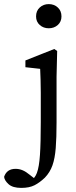

<svg xmlns="http://www.w3.org/2000/svg" viewBox="-98 -688 373 937"><path d="M6 229Q-36 229 -56 211Q-76 193 -78 175Q-65 136 -22 136Q-4 136 12.5 143Q29 150 47 165L87 196L23 216L22 196Q41 196 56.5 189Q72 182 82 156Q93 127 97 68Q101 9 101 -93V-236Q101 -274 100 -299Q99 -324 98 -352L26 -360V-393L167 -449L181 -439L178 -314V-90Q178 -16 174 34.5Q170 85 158 119Q146 153 121 179Q96 203 70.5 216Q45 229 6 229ZM140 -550Q114 -550 96 -566Q78 -582 78 -608Q78 -635 96 -651.5Q114 -668 140 -668Q166 -668 184 -651.5Q202 -635 202 -608Q202 -582 184 -566Q166 -550 140 -550Z"/></svg>

Font: Lisu Bosa Light
Style: Regular
Weight: 300
Designer: David Morse, Annie Olsen, Victor Gaultney, Frank Grießhammer (Latin)
Foundry: SIL International
Version: Version 2.000